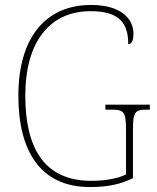

<svg xmlns="http://www.w3.org/2000/svg" viewBox="-20 -744 631 774"><path d="M342 10C415 10 466 -1 516 -26V-218C516 -292 523 -302 571 -302H584V-322H405V-302H430C481 -302 488 -292 488 -218V-41C456 -24 402 -15 348 -15C160 -15 82 -145 82 -358C82 -576 181 -699 345 -699C463 -699 497 -649 497 -566C510 -566 518 -579 518 -609C518 -665 472 -724 347 -724C166 -724 54 -595 54 -358C54 -131 146 10 342 10Z"/></svg>

Font: Noto Serif Sinhala SemiCondensed Thin
Style: Regular
Weight: 100
Width: 4
Designer: Jelle Bosma - Monotype Design Team
Foundry: Monotype Imaging Inc.
Version: Version 2.007